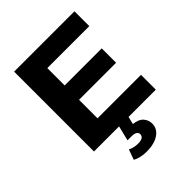

<svg xmlns="http://www.w3.org/2000/svg" viewBox="-260 -829 1190 1190"><g transform="rotate(-45 335.5 -234.0)"><path d="M83 0V-700H612V-570H244V-418H569V-292H244V-130H625V0ZM314 232Q259 232 221 211L245 144Q259 151 275.5 155Q292 159 310 159Q338 159 350 150.5Q362 142 362 127Q362 114 350.5 106Q339 98 313 98H279L305 -8H388L374 50Q420 55 440.5 78.5Q461 102 461 133Q461 178 421 205Q381 232 314 232Z"/></g></svg>

Font: Montserrat
Style: Bold
Weight: 700
Designer: Julieta Ulanovsky
Foundry: Julieta Ulanovsky
Version: Version 9.000; ttfautohint (v1.8.4.7-5d5b)